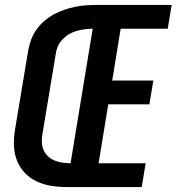

<svg xmlns="http://www.w3.org/2000/svg" viewBox="-20 -755 713 775"><path d="M249 0 370 -735H673L657 -639H467L433 -430H599L583 -334H417L378 -96H568L552 0ZM249 0Q217 0 186 -5Q155 -10 128.5 -22.5Q102 -35 81 -56.5Q60 -78 49 -105.5Q38 -133 36.5 -164.5Q35 -196 40 -228L94 -552Q98 -574 106 -595.5Q114 -617 127.5 -636Q141 -655 159 -670.5Q177 -686 197.5 -697Q218 -708 239.5 -715.5Q261 -723 283 -727.5Q305 -732 326.5 -733.5Q348 -735 370 -735L354 -639Q338 -639 322.5 -637Q307 -635 290.5 -630.5Q274 -626 259.5 -617.5Q245 -609 232.5 -596Q220 -583 213.5 -568Q207 -553 205 -537L151 -212Q148 -195 149 -178.5Q150 -162 156.5 -148Q163 -134 174.5 -123.5Q186 -113 200.5 -107Q215 -101 231.5 -98.5Q248 -96 265 -96Z"/></svg>

Font: Iosevka Custom
Style: Bold Italic
Weight: 700
Italic angle: -9°
Designer: Belleve Invis
Foundry: Belleve Invis
Version: Version 30.3.1; ttfautohint (v1.8.3)